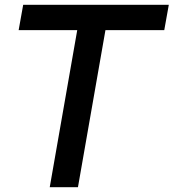

<svg xmlns="http://www.w3.org/2000/svg" viewBox="-20 -783 726 803"><path d="M306 0H188L303 -657H58L77 -763H686L667 -657H421Z"/></svg>

Font: Open Sauce Sans Medium Italic
Style: Regular
Weight: 500
Italic angle: -10°
Designer: Alfredo Marco Pradil
Foundry: Creative Sauce Fz LLC
Version: Version 1.477